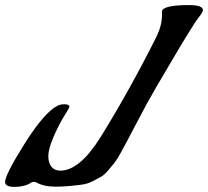

<svg xmlns="http://www.w3.org/2000/svg" viewBox="-29 -721 818 755"><path d="M208 -50Q284 -50 366 -181Q479 -363 586 -576Q608 -621 608 -662V-675Q608 -701 715 -701Q769 -701 769 -681Q769 -673 751.5 -651.5Q734 -630 652.5 -492.5Q571 -355 547.5 -311.5Q524 -268 503.5 -228.5Q483 -189 472.5 -169.5Q462 -150 446.5 -121.5Q431 -93 421 -80.5Q411 -68 395.5 -50Q380 -32 366 -24.5Q352 -17 333.5 -7.5Q315 2 293 5Q234 13 188.5 13Q143 13 113 -4Q109 -6 103.5 -6Q98 -6 94 -3Q67 14 29 14Q-9 14 -9 -5Q-9 -34 67.5 -155.5Q144 -277 195 -304Q206 -311 225 -311Q244 -311 244 -300Q244 -298 223 -264Q202 -230 181.5 -182.5Q161 -135 161 -107.5Q161 -80 173.5 -65Q186 -50 208 -50Z"/></svg>

Font: Condiment
Style: Regular
Weight: 400
Designer: Angel Koziupa, Alejandro Paul
Foundry: Angel Koziupa, Alejandro Paul
Version: Version 1.001